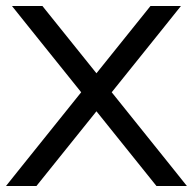

<svg xmlns="http://www.w3.org/2000/svg" viewBox="-43 -603 646 643"><path d="M331.1 -294 531 -45 583 20H481L469 5L280 -230.3L91 5L79 20H-23L29 -45L228.9 -294L49 -518L-3 -583H99L111 -568L280 -357.6L449 -568L461 -583H563L511 -518Z"/></svg>

Font: Nordica Plus
Style: NordicaClassicLight
Weight: 300
Version: Version 1.01